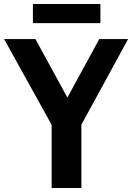

<svg xmlns="http://www.w3.org/2000/svg" viewBox="-49 -934 656 954"><path d="M207.6 0V-377.9L238.1 -258.6L-28.6 -740H127L305.4 -413.2H266.1L444.3 -740H587.6L324.9 -258.6L355.4 -375.8V0ZM114.5 -819.2V-914.2H449.9V-819.2Z"/></svg>

Font: Encode Sans Condensed Thin
Style: Regular
Weight: 100
Width: 3
Designer: Multiple Designers
Foundry: Impallari Type
Version: Version 3.002